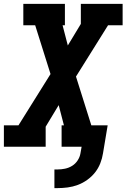

<svg xmlns="http://www.w3.org/2000/svg" viewBox="-21 -755 651 988"><path d="M259 213V117H275Q294 117 313.5 113Q333 109 350 98.5Q367 88 378.5 70.5Q390 53 393 34L399 0H296V-110H308L281 -214L214 -103V0H-1V-110H74L239 -374L160 -625H99V-735H313V-625H301L328 -521L395 -632V-735H610V-625H535L370 -361L449 -110H533L509 34Q505 60 495 85.5Q485 111 468 132.5Q451 154 428 170.5Q405 187 379.5 196.5Q354 206 327.5 209.5Q301 213 275 213Z"/></svg>

Font: Iosevka Etoile Extrabold
Style: Italic
Weight: 800
Italic angle: -9°
Designer: Belleve Invis
Foundry: Belleve Invis
Version: Version 22.1.2; ttfautohint (v1.8.4)